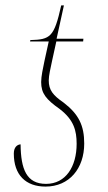

<svg xmlns="http://www.w3.org/2000/svg" viewBox="-20 -679 398 709"><path d="M148 10C236 10 291 -57 291 -149C291 -215 271 -257 215 -300C176 -327 160 -346 160 -382C160 -400 167 -429 172 -453L188 -526H287L288 -536H189L216 -659H206C180 -542 166 -533 92 -531L91 -526H160L144 -453C139 -428 132 -398 132 -376C132 -334 150 -312 201 -276C253 -236 263 -196 263 -148C263 -64 223 0 150 0C78 0 57 -54 56 -146C43 -145 31 -135 31 -112C31 -33 75 10 148 10Z"/></svg>

Font: Noto Serif Display Condensed Thin
Style: Italic
Weight: 100
Width: 3
Italic angle: -12°
Designer: Monotype Design Team
Foundry: Monotype Imaging Inc.
Version: Version 2.009